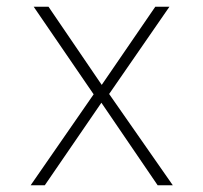

<svg xmlns="http://www.w3.org/2000/svg" viewBox="-20 -550 603 570"><path d="M71 0H113L281 -245L448 0H493L304 -271L483 -530H441L282 -298L124 -530H80L258 -270Z"/></svg>

Font: Noto Sans Mono SemiCondensed ExtraLight
Style: Regular
Weight: 200
Width: 4
Designer: Monotype Design Team
Foundry: Monotype Imaging Inc.
Version: Version 2.014